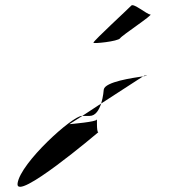

<svg xmlns="http://www.w3.org/2000/svg" viewBox="-20 -800 682 742"><path d="M48 -92C36 -14 360 -289 360 -289C352 -289 356 -348 354 -338C353 -329 256 -321 248 -320L298 -352H296C260 -352 60 -172 48 -92ZM298 -352H326C350 -352 363 -376 371 -400ZM341 -635C340 -630 436 -640 444 -652C452 -664 574 -744 561 -744C548 -744 495 -790 487 -778C478 -768 342 -643 341 -635ZM371 -400 533 -505C493 -499 386 -484 381 -454C381 -453 379 -426 371 -400ZM533 -505C548 -507 555 -508 539 -508Z"/></svg>

Font: Ampere
Style: SCIta
Weight: 400
Version: Version 1